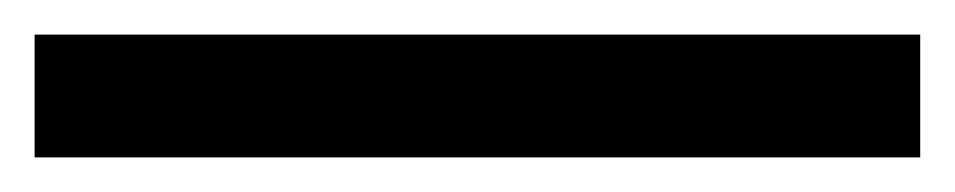

<svg xmlns="http://www.w3.org/2000/svg" viewBox="-20 50 552 111"><path d="M0 141V70H512V141Z"/></svg>

Font: Renner* Medium
Style: Medium
Weight: 500
Version: Version 003.000 ; ttfautohint (v0.97) -l 8 -r 50 -G 200 -x 1